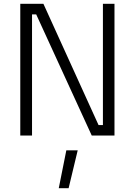

<svg xmlns="http://www.w3.org/2000/svg" viewBox="-20 -715 712 1013"><path d="M330 78H390L342 278H290ZM87 0V-695H209L500 -55H523V-695H584V0H464L171 -639H149V0Z"/></svg>

Font: Titillium Web
Style: Light
Weight: 300
Version: Version 1.001;PS 57.000;hotconv 1.0.70;makeotf.lib2.5.55311